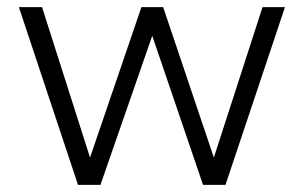

<svg xmlns="http://www.w3.org/2000/svg" viewBox="-20 -519 853 539"><path d="M199 0 33 -499H98L240 -54H225L377 -499H438L588 -54H573L717 -499H780L613 0H550L396 -452H419L262 0Z"/></svg>

Font: Nunitoga
Style: Light
Weight: 300
Designer: Vernon Adams
Foundry: Vernon Adams
Version: Version 1.0